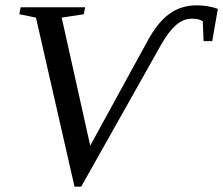

<svg xmlns="http://www.w3.org/2000/svg" viewBox="-20 -682 833 717"><path d="M772.5 -528.3H740.2L737.3 -602.5Q723.6 -612.3 697.8 -612.3Q664.6 -612.3 637 -588.1Q609.4 -564 582.5 -516.6L283.2 15.1H258.3L114.3 -616.2L52.2 -628.9L57.1 -654.8H297.9L293 -628.9L210.4 -616.2L316.9 -138.2L531.7 -530.3Q568.4 -598.1 612.3 -630.1Q656.2 -662.1 714.8 -662.1Q756.3 -662.1 793.5 -648.9Z"/></svg>

Font: Tinos
Style: Italic
Weight: 400
Italic angle: -16.333°
Designer: Steve Matteson
Foundry: Monotype Imaging Inc.
Version: Version 1.32